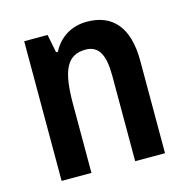

<svg xmlns="http://www.w3.org/2000/svg" viewBox="-87 -637 706 721"><g transform="rotate(-15 266.0 -276.5)"><path d="M312 -553C254 -553 205 -525 178 -472H171L157 -543H66V0H182V-268C182 -397 207 -453 280 -453C332 -453 352 -412 352 -332V0H468V-360C468 -490 411 -553 312 -553Z"/></g></svg>

Font: Noto Sans Arabic UI Cn SmBd
Style: Regular
Weight: 600
Width: 3
Designer: Monotype Design Team, Nadine Chahine and Nizar Qandah
Foundry: Monotype Imaging Inc.
Version: Version 2.010